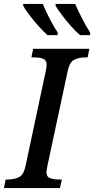

<svg xmlns="http://www.w3.org/2000/svg" viewBox="-40 -964 482 984"><path d="M-20 0 -11 -44H1Q32 -44 57 -56Q82 -68 91 -114L195 -602Q199 -621 199 -632Q199 -656 180.5 -663Q162 -670 133 -670H121L130 -714H418L409 -670H397Q366 -670 341 -658Q316 -646 307 -600L203 -114Q202 -106 200 -96.5Q198 -87 198 -82Q198 -58 217 -51Q236 -44 265 -44H277L267 0ZM370 -784Q349 -802 323.5 -830.5Q298 -859 276.5 -888Q255 -917 245 -934V-944H345Q360 -910 381.5 -868Q403 -826 422 -797V-784ZM203 -784Q183 -802 157.5 -830.5Q132 -859 110 -888Q88 -917 79 -934V-944H179Q193 -910 214.5 -868Q236 -826 256 -797L255 -784Z"/></svg>

Font: Noto Serif SemiCondensed Medium
Style: Italic
Weight: 500
Width: 4
Italic angle: -12°
Designer: Monotype Design Team
Foundry: Monotype Imaging Inc.
Version: Version 2.013